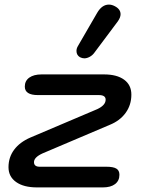

<svg xmlns="http://www.w3.org/2000/svg" viewBox="-20 -816 617 836"><path d="M17 -88Q17 -131 41.5 -164Q66 -197 112 -217L404 -341Q440 -358 440 -382Q440 -402 411 -402H145Q88 -402 88 -439Q88 -464 107.5 -478Q127 -492 161 -492H433Q489 -492 520.5 -469Q552 -446 552 -404Q552 -359 527 -324.5Q502 -290 457 -272L165 -148Q128 -131 128 -110Q128 -90 153 -90H444Q473 -90 486.5 -82Q500 -74 500 -55Q500 -29 481 -14.5Q462 0 428 0H141Q83 0 50 -23.5Q17 -47 17 -88ZM313 -594Q313 -605 319 -615L403 -760Q424 -796 454 -796Q467 -796 480 -789Q505 -776 505 -754Q505 -740 493 -723L389 -584Q381 -574 369.5 -568Q358 -562 347 -562Q338 -562 328 -567Q313 -576 313 -594Z"/></svg>

Font: Kodchasan SemiBold
Style: Italic
Weight: 600
Italic angle: -10°
Version: Version 1.000; ttfautohint (v1.6)